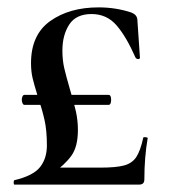

<svg xmlns="http://www.w3.org/2000/svg" viewBox="-20 -500 472 520"><path d="M368 -127Q368 -129 374 -128.5Q380 -128 380 -126Q371 -74 371 -15Q371 -7 367.5 -3.5Q364 0 356 0H19Q17 0 17 -5.5Q17 -11 19 -12Q70 -24 88.5 -47.5Q107 -71 107 -106Q107 -147 100.5 -175.5Q94 -204 82 -240Q73 -269 68.5 -287.5Q64 -306 64 -329Q64 -406 116 -443Q168 -480 247 -480Q294 -480 336 -466Q351 -460 352 -447L359 -344Q359 -340 354 -340Q350 -340 347 -344Q322 -401 295.5 -431.5Q269 -462 228 -462Q186 -462 167.5 -433.5Q149 -405 149 -363Q149 -337 154 -315.5Q159 -294 170 -256Q180 -223 185.5 -198.5Q191 -174 191 -148Q191 -103 173.5 -78.5Q156 -54 122 -30L99 -46H251Q295 -46 316.5 -52Q338 -58 349 -74.5Q360 -91 368 -127ZM281 -230Q281 -216 274 -216H46Q43 -216 41 -220.5Q39 -225 39 -230Q39 -235 41 -239Q43 -243 46 -243H274Q281 -243 281 -230Z"/></svg>

Font: Cormorant SC SemiBold
Style: Regular
Weight: 600
Designer: Christian Thalmann (Catharsis Fonts)
Foundry: Catharsis Fonts
Version: Version 4.000